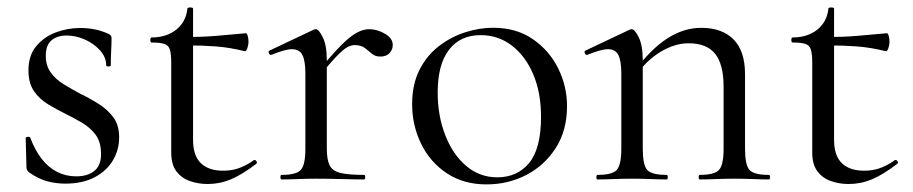

<svg xmlns="http://www.w3.org/2000/svg" viewBox="-20 -472 2402 505"><path d="M100.4 -325.2Q100.4 -299.4 113.5 -281.3Q126.6 -263.2 147.4 -250.5Q168.2 -237.8 190.8 -225.6Q216.6 -213.2 239.8 -198.5Q263 -183.8 278.2 -163.4Q293.4 -143 293.4 -110.4Q293.4 -78.4 277.3 -50.7Q261.2 -23 229.4 -6Q197.6 11 151.6 11Q127.4 11 104 4.7Q80.6 -1.6 55.6 -19.2Q53.6 -21.2 51.6 -24.2Q49.6 -27.2 49.6 -31.2L47.6 -108.6Q47.6 -111.6 53.1 -112.1Q58.6 -112.6 59.6 -109.8Q72.2 -76.2 90.2 -53.5Q108.2 -30.8 130.9 -19.5Q153.6 -8.2 180.4 -8.2Q212.4 -8.2 229.8 -23.9Q247.2 -39.6 245.6 -71.2Q244.8 -100 231.1 -118.1Q217.4 -136.2 196.8 -148.5Q176.2 -160.8 153.8 -171.8Q129.2 -184 106.6 -197.6Q84 -211.2 69.4 -232.3Q54.8 -253.4 54.8 -286.8Q54.8 -325.6 75 -350.2Q95.2 -374.8 126.3 -386.6Q157.4 -398.4 191 -398.4Q209.8 -398.4 227.9 -395Q246 -391.6 264.4 -383.4Q273.4 -379.6 273.4 -372.4Q273.4 -356.4 272.4 -338.5Q271.4 -320.6 271.4 -299.4Q271.4 -297.2 265.4 -297.2Q259.4 -297.2 259.4 -299.4Q259.4 -321.6 243.1 -339.6Q226.8 -357.6 203 -368.1Q179.2 -378.6 155 -378.6Q130.6 -378.6 115.5 -366Q100.4 -353.4 100.4 -325.2Z M526 12Q502 12 479.9 4.4Q457.8 -3.2 444.1 -21.2Q430.4 -39.2 430.4 -70.4V-305.2Q430.4 -329.4 427 -341Q423.6 -352.6 412.6 -356.4Q401.6 -360.2 378.6 -360.2Q375.4 -360.2 375.4 -366.8Q375.4 -373.4 378.6 -373.4Q419.2 -373.8 444.4 -394.7Q469.6 -415.6 472.8 -449.2Q473.2 -452.4 480.5 -452.4Q487.8 -452.4 487.8 -449.2V-104.2Q487.8 -62.6 508.3 -42.8Q528.8 -23 566.8 -23Q593 -23 613.5 -31.7Q634 -40.4 647.2 -50.6Q651 -52.8 654.3 -48.3Q657.6 -43.8 653.6 -40.8Q616.6 -12.6 587.3 -0.3Q558 12 526 12ZM623.4 -337.4Q584 -347.2 547.9 -349.9Q511.8 -352.6 471.2 -352.6V-374.6Q510.6 -374.6 547.7 -377.6Q584.8 -380.6 626.6 -384.6Q629.4 -384.6 631.5 -377.9Q633.6 -371.2 633.6 -361.4Q633.6 -353.8 630.5 -345.1Q627.4 -336.4 623.4 -337.4Z M819.4 -271 814.6 -281.6Q852 -327.4 876.2 -351.8Q900.4 -376.2 917.8 -385.7Q935.2 -395.2 951 -395.2Q972 -395.2 992.5 -383.3Q1013 -371.4 1013 -353.6Q1013 -341.4 1004.5 -332.3Q996 -323.2 980.4 -323.2Q966.6 -323.2 957.7 -331Q948.8 -338.8 939.1 -346.1Q929.4 -353.4 912.6 -353.4Q904 -353.4 893.9 -348.1Q883.8 -342.8 866.7 -325.3Q849.6 -307.8 819.4 -271ZM720.6 0Q717.6 0 717.6 -6Q717.6 -12 720.6 -12Q759.6 -12 771.4 -25.3Q783.2 -38.6 783.2 -81V-278.6Q783.2 -312 775.4 -327.3Q767.6 -342.6 748.2 -342.6Q738.4 -342.6 724.8 -338.7Q711.2 -334.8 693.8 -327.8Q689.8 -326.6 687.4 -331.8Q685 -337 688.6 -338.8L805.2 -394Q808 -395.2 810.6 -395.2Q818.4 -395.2 829 -374Q839.6 -352.8 839.6 -312.6V-81Q839.6 -52.6 846.8 -37.5Q854 -22.4 875.1 -17.2Q896.2 -12 937.4 -12Q940.6 -12 940.6 -6Q940.6 0 937.4 0Q912.8 0 880.3 -1Q847.8 -2 811.8 -2Q786.2 -2 762.2 -1Q738.2 0 720.6 0Z M1259.4 13Q1199.6 13 1155.6 -16Q1111.6 -45 1087.8 -93.5Q1064 -142 1064 -198Q1064 -250 1083.2 -288Q1102.4 -326 1134.2 -350.5Q1166 -375 1203.4 -387Q1240.8 -399 1277.2 -399Q1338 -399 1381.5 -369Q1425 -339 1448.2 -292Q1471.4 -245 1471.4 -192.8Q1471.4 -129.4 1442.1 -83.3Q1412.8 -37.2 1364.8 -12.1Q1316.8 13 1259.4 13ZM1287.8 -5.6Q1340.6 -5.6 1371.8 -43.4Q1403 -81.2 1403 -165Q1403 -228.4 1382.5 -276.6Q1362 -324.8 1326.2 -352.2Q1290.4 -379.6 1244 -379.6Q1190.6 -379.6 1160.9 -341Q1131.2 -302.4 1131.2 -228.6Q1131.2 -167.8 1151 -116.7Q1170.8 -65.6 1206.2 -35.6Q1241.6 -5.6 1287.8 -5.6Z M1820.6 0Q1817.6 0 1817.6 -6Q1817.6 -12 1820.6 -12Q1859.6 -12 1871.4 -25.3Q1883.2 -38.6 1883.2 -81V-243.4Q1883.2 -303 1860.9 -330.6Q1838.6 -358.2 1791 -358.2Q1754.6 -358.2 1716.7 -335.2Q1678.8 -312.2 1651.8 -271.8L1647.6 -283.8Q1692.2 -343.4 1735.4 -371.1Q1778.6 -398.8 1824.2 -398.8Q1879.4 -398.8 1909.5 -368.2Q1939.6 -337.6 1939.6 -277V-81Q1939.6 -38.6 1951.1 -25.3Q1962.6 -12 2002.4 -12Q2005.4 -12 2005.4 -6Q2005.4 0 2002.4 0Q1984.8 0 1961.2 -1Q1937.6 -2 1911.8 -2Q1886.2 -2 1862.2 -1Q1838.2 0 1820.6 0ZM1551.6 0Q1548.6 0 1548.6 -6Q1548.6 -12 1551.6 -12Q1590.6 -12 1602.4 -25.3Q1614.2 -38.6 1614.2 -81V-278.6Q1614.2 -312 1606.4 -327.3Q1598.6 -342.6 1579.2 -342.6Q1569.4 -342.6 1555.8 -338.7Q1542.2 -334.8 1524.8 -327.8Q1520.8 -326.6 1518.4 -331.8Q1516 -337 1519.6 -338.8L1636.2 -394Q1639 -395.2 1641.6 -395.2Q1649.4 -395.2 1660 -374Q1670.6 -352.8 1670.6 -312.6V-81Q1670.6 -38.6 1682.1 -25.3Q1693.6 -12 1733.4 -12Q1736.4 -12 1736.4 -6Q1736.4 0 1733.4 0Q1715.8 0 1692.2 -1Q1668.6 -2 1642.8 -2Q1617.2 -2 1593.2 -1Q1569.2 0 1551.6 0Z M2212 12Q2188 12 2165.9 4.4Q2143.8 -3.2 2130.1 -21.2Q2116.4 -39.2 2116.4 -70.4V-305.2Q2116.4 -329.4 2113 -341Q2109.6 -352.6 2098.6 -356.4Q2087.6 -360.2 2064.6 -360.2Q2061.4 -360.2 2061.4 -366.8Q2061.4 -373.4 2064.6 -373.4Q2105.2 -373.8 2130.4 -394.7Q2155.6 -415.6 2158.8 -449.2Q2159.2 -452.4 2166.5 -452.4Q2173.8 -452.4 2173.8 -449.2V-104.2Q2173.8 -62.6 2194.3 -42.8Q2214.8 -23 2252.8 -23Q2279 -23 2299.5 -31.7Q2320 -40.4 2333.2 -50.6Q2337 -52.8 2340.3 -48.3Q2343.6 -43.8 2339.6 -40.8Q2302.6 -12.6 2273.3 -0.3Q2244 12 2212 12ZM2309.4 -337.4Q2270 -347.2 2233.9 -349.9Q2197.8 -352.6 2157.2 -352.6V-374.6Q2196.6 -374.6 2233.7 -377.6Q2270.8 -380.6 2312.6 -384.6Q2315.4 -384.6 2317.5 -377.9Q2319.6 -371.2 2319.6 -361.4Q2319.6 -353.8 2316.5 -345.1Q2313.4 -336.4 2309.4 -337.4Z"/></svg>

Font: Cormorant Garamond Light
Style: Regular
Weight: 300
Designer: Christian Thalmann (Catharsis Fonts)
Foundry: Catharsis Fonts
Version: Version 4.001